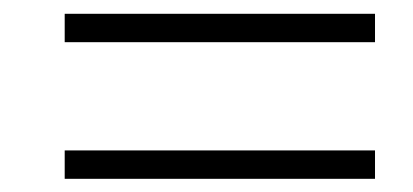

<svg xmlns="http://www.w3.org/2000/svg" viewBox="-20 -495 611 284"><path d="M75.7 -432.6V-474.6H534.7V-432.6ZM75.7 -230.5V-272.5H534.7V-230.5Z"/></svg>

Font: Open Sans Light
Style: Italic
Weight: 300
Italic angle: -12°
Designer: Monotype Design Team
Foundry: Monotype Imaging Inc.
Version: Version 3.003; ttfautohint (v1.8.4)